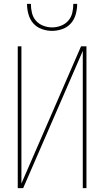

<svg xmlns="http://www.w3.org/2000/svg" viewBox="-20 -975 540 995"><path d="M72 0V-735H91V-24L400 -735H428V0H409V-711L100 0ZM250 -815Q223 -815 196.5 -824.5Q170 -834 152.5 -854Q135 -874 127.5 -901Q120 -928 120 -955H140Q140 -932 145.5 -908.5Q151 -885 166.5 -867.5Q182 -850 204.5 -841.5Q227 -833 250 -833Q273 -833 295.5 -841.5Q318 -850 333.5 -867.5Q349 -885 354.5 -908.5Q360 -932 360 -955H380Q380 -928 372.5 -901Q365 -874 347.5 -854Q330 -834 303.5 -824.5Q277 -815 250 -815Z"/></svg>

Font: Zed Mono Thin
Style: Regular
Weight: 100
Monospace: yes
Designer: Belleve Invis
Foundry: Belleve Invis
Version: Version 1.0.0; ttfautohint (v1.8.4)